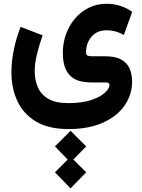

<svg xmlns="http://www.w3.org/2000/svg" viewBox="-20 -449 766 1034"><path d="M359.9 255.4 444.3 339.4 375 410.2 444.3 479 359.9 565.4 275.9 479 344.7 410.2 275.9 339.4ZM348.1 246.1Q243.2 246.1 175 206.1Q106.9 166 74.2 96.7Q41.5 27.3 41.5 -59.6Q41.5 -117.7 54.2 -179.9Q66.9 -242.2 90.8 -304.2L209.5 -258.8Q191.4 -207 179.2 -157.7Q167 -108.4 167 -65.4Q167 -18.6 183.6 20.5Q200.2 59.6 239.7 83Q279.3 106.4 348.1 106.4Q422.4 106.4 471.7 89.6Q521 72.8 545.4 49.8Q569.8 26.9 569.8 9.3Q569.8 -4.9 552.2 -4.9H473.1Q448.2 -4.9 421.1 -9.8Q394 -14.6 370.6 -30.8Q347.2 -46.9 332.8 -79.1Q318.4 -111.3 318.4 -165.5Q318.4 -216.3 335 -263.4Q351.6 -310.5 382.6 -347.7Q413.6 -384.8 457 -406.7Q500.5 -428.7 554.7 -428.7Q591.3 -428.7 626.7 -417.7Q662.1 -406.7 691.9 -385.3L647 -260.7Q621.6 -274.9 598.4 -280.5Q575.2 -286.1 555.7 -286.1Q502.9 -286.1 473.1 -251.7Q443.4 -217.3 443.4 -166Q443.4 -152.8 451.9 -149.4Q460.4 -146 473.1 -146H544.4Q600.6 -146 632.6 -128.4Q664.6 -110.8 678 -79.8Q691.4 -48.8 691.4 -9.3Q691.4 60.5 651.4 118.7Q611.3 176.8 534.7 211.4Q458 246.1 348.1 246.1Z"/></svg>

Font: Vazirmatn UI NL ExtraBold
Style: Regular
Weight: 800
Designer: Saber Rastikerdar
Foundry: Saber Rastikerdar
Version: Version 33.003